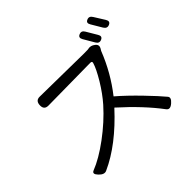

<svg xmlns="http://www.w3.org/2000/svg" viewBox="-190 -1095 1380 1380"><g transform="rotate(-45 500.0 -405.5)"><path d="M730 -802Q757 -814 773 -786L821 -705Q838 -677 811 -665Q784 -653 768 -681L720 -763Q704 -791 730 -802ZM844 -837Q870 -849 887 -821L937 -741Q954 -713 927 -701Q900 -689 883 -717L835 -798Q818 -826 844 -837ZM754 -670Q780 -651 764 -623L755 -608Q692 -447 587 -314Q660 -251 742 -166Q824 -81 860 -37Q879 -16 844 14Q809 45 789 19Q692 -111 534 -253Q352 -55 172 26Q144 40 112 6Q80 -27 109 -39Q194 -72 301 -151Q409 -231 492 -324Q544 -383 592 -462Q640 -542 653 -587Q658 -603 639 -603L209 -598Q167 -598 167 -640Q167 -688 209 -688L654 -682Q703 -682 701 -684Q729 -690 754 -670Z"/></g></svg>

Font: Swei Gothic CJK TC Regular
Style: Regular
Weight: 400
Version: Version 2.129